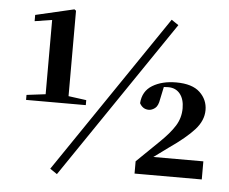

<svg xmlns="http://www.w3.org/2000/svg" viewBox="-54 -821 1097 919"><g transform="rotate(5 494.0 -361.5)"><path d="M74 -306V-330L171 -342H272L361 -330V-306ZM165 -306V-698L82 -685V-715L267 -758L275 -752V-306ZM622 0V-59L727 -161Q776 -208 800 -246.5Q824 -285 824 -331Q824 -375 803.5 -400.5Q783 -426 747 -426Q736 -426 725.5 -425Q715 -424 704 -419L727 -432L713 -366Q708 -333 693 -321.5Q678 -310 663 -310Q634 -310 619 -338Q623 -396 669 -424Q715 -452 783 -452Q860 -452 897 -417Q934 -382 934 -332Q934 -282 894 -237.5Q854 -193 773 -137L672 -63L695 -102V-87H945V0ZM252 35 218 12 735 -749 769 -726Z"/></g></svg>

Font: Noto Serif JP ExtraLight Black
Style: Regular
Weight: 900
Version: Version 2.003-H1;hotconv 1.1.1;makeotfexe 2.6.0